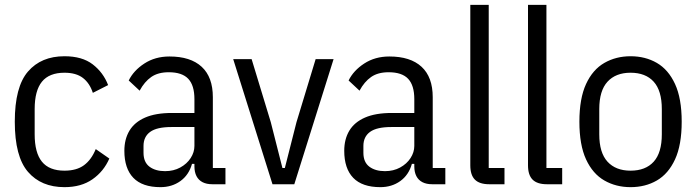

<svg xmlns="http://www.w3.org/2000/svg" viewBox="-20 -760 2873 792"><path d="M246 12Q150 12 95.5 -51Q41 -114 41 -258Q41 -402 95.5 -465Q150 -528 246 -528Q319 -528 362.5 -494.5Q406 -461 426 -409L363 -377Q350 -417 322 -438.5Q294 -460 246 -460Q183 -460 153 -423Q123 -386 123 -310V-206Q123 -130 153 -93Q183 -56 246 -56Q296 -56 326.5 -78.5Q357 -101 375 -145L431 -106Q408 -53 361.5 -20.5Q315 12 246 12Z M910 0H856Q832 0 815.5 -8.5Q799 -17 790.5 -33.5Q782 -50 782 -74V-94L792 -84H772Q759 -38 724 -13Q689 12 642 12Q567 12 530 -26.5Q493 -65 493 -138Q493 -186 514 -221Q535 -256 578.5 -275Q622 -294 689 -294H782V-351Q782 -408 756.5 -435Q731 -462 676 -462Q632 -462 604 -442.5Q576 -423 556 -386L511 -428Q531 -469 575.5 -498Q620 -527 679 -527Q766 -527 812 -484.5Q858 -442 858 -359V-67H910ZM782 -236H687Q627 -236 599.5 -216Q572 -196 572 -158V-130Q572 -91 596.5 -72.5Q621 -54 661 -54Q696 -54 723.5 -69Q751 -84 766.5 -108Q782 -132 782 -158Z M1194 0H1104L942 -516H1018L1097 -256L1145 -67H1155L1203 -256L1282 -516H1356Z M1817 0H1763Q1739 0 1722.5 -8.5Q1706 -17 1697.5 -33.5Q1689 -50 1689 -74V-94L1699 -84H1679Q1666 -38 1631 -13Q1596 12 1549 12Q1474 12 1437 -26.5Q1400 -65 1400 -138Q1400 -186 1421 -221Q1442 -256 1485.5 -275Q1529 -294 1596 -294H1689V-351Q1689 -408 1663.5 -435Q1638 -462 1583 -462Q1539 -462 1511 -442.5Q1483 -423 1463 -386L1418 -428Q1438 -469 1482.5 -498Q1527 -527 1586 -527Q1673 -527 1719 -484.5Q1765 -442 1765 -359V-67H1817ZM1689 -236H1594Q1534 -236 1506.5 -216Q1479 -196 1479 -158V-130Q1479 -91 1503.5 -72.5Q1528 -54 1568 -54Q1603 -54 1630.5 -69Q1658 -84 1673.5 -108Q1689 -132 1689 -158Z M2061 0H1998Q1958 0 1939 -19Q1920 -38 1920 -78V-740H1996V-67H2061Z M2299 0H2236Q2196 0 2177 -19Q2158 -38 2158 -78V-740H2234V-67H2299Z M2581 12Q2521 12 2473 -15.5Q2425 -43 2397.5 -102.5Q2370 -162 2370 -258Q2370 -354 2397.5 -413.5Q2425 -473 2473 -500.5Q2521 -528 2581 -528Q2642 -528 2689.5 -500.5Q2737 -473 2764.5 -413.5Q2792 -354 2792 -258Q2792 -162 2764.5 -102.5Q2737 -43 2689.5 -15.5Q2642 12 2581 12ZM2581 -56Q2643 -56 2676.5 -93Q2710 -130 2710 -206V-310Q2710 -386 2676.5 -423Q2643 -460 2581 -460Q2520 -460 2486 -423Q2452 -386 2452 -310V-206Q2452 -130 2486 -93Q2520 -56 2581 -56Z"/></svg>

Font: IBM Plex Sans Condensed
Style: Regular
Weight: 400
Width: 3
Designer: Mike Abbink, Paul van der Laan, Pieter van Rosmalen
Foundry: Bold Monday
Version: Version 3.201